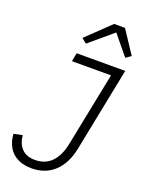

<svg xmlns="http://www.w3.org/2000/svg" viewBox="-176 -1010 830 1103"><g transform="rotate(20 239.0 -459.0)"><path d="M179 -698H476L373 -183Q354 -90 299 -39Q244 12 160 12Q112 12 75.5 -6Q39 -24 19 -58.5Q-1 -93 -4 -139L49 -150Q53 -100 81.5 -70Q110 -40 162 -40Q225 -40 263.5 -79.5Q302 -119 317 -193L408 -646H169ZM324 -930H390L482 -791L450 -769L352 -888L210 -768L180 -792Z"/></g></svg>

Font: IBM Plex Sans Light
Style: Italic
Weight: 300
Italic angle: -11.31°
Designer: Mike Abbink, Paul van der Laan, Pieter van Rosmalen
Foundry: Bold Monday
Version: Version 3.201